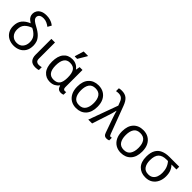

<svg xmlns="http://www.w3.org/2000/svg" viewBox="254 -2042 3318 3318"><g transform="rotate(45 1913.0 -383.0)"><path d="M291 10Q220 10 164 -19Q108 -48 76.5 -101Q45 -154 45 -225Q45 -321 92.5 -380Q140 -439 226 -473Q203 -488 181 -506Q159 -524 145 -550.5Q131 -577 131 -615Q131 -651 151 -685.5Q171 -720 214 -742.5Q257 -765 325 -765Q375 -765 412 -754Q449 -743 474.5 -728.5Q500 -714 512 -703L474 -634Q443 -658 405.5 -675.5Q368 -693 324 -693Q282 -693 258.5 -681Q235 -669 226 -651.5Q217 -634 217 -618Q217 -601 225 -584Q233 -567 257.5 -547.5Q282 -528 331 -502Q420 -455 463 -409.5Q506 -364 520 -320.5Q534 -277 534 -235Q534 -150 500 -96Q466 -42 410.5 -16Q355 10 291 10ZM293 -62Q367 -62 407.5 -110.5Q448 -159 448 -233Q448 -307 408 -356Q368 -405 300 -437Q224 -411 179.5 -363.5Q135 -316 135 -233Q135 -156 178 -109Q221 -62 293 -62Z M821 10Q742 10 706 -32.5Q670 -75 670 -150V-536H758V-147Q758 -98 779 -80.5Q800 -63 832 -63Q852 -63 867.5 -66Q883 -69 898 -73V-2Q885 3 866 6.5Q847 10 821 10Z M1173 10Q1077 10 1016 -59.5Q955 -129 955 -266Q955 -402 1014.5 -474Q1074 -546 1177 -546Q1233 -546 1275 -523Q1317 -500 1343 -463H1347L1360 -536H1430V-118Q1430 -87 1442 -74.5Q1454 -62 1471 -62Q1479 -62 1488 -64Q1497 -66 1501 -67V-3Q1494 1 1478 5.5Q1462 10 1445 10Q1408 10 1383.5 -8Q1359 -26 1348 -72H1341Q1316 -36 1274.5 -13Q1233 10 1173 10ZM1191 -63Q1274 -63 1308.5 -110.5Q1343 -158 1343 -261V-267Q1343 -367 1309.5 -420Q1276 -473 1190 -473Q1117 -473 1081.5 -419.5Q1046 -366 1046 -265Q1046 -63 1191 -63ZM1170 -606V-618L1218 -776H1324V-766L1229 -606Z M2064 -269Q2064 -136 1996.5 -63Q1929 10 1814 10Q1743 10 1687.5 -22.5Q1632 -55 1600 -117.5Q1568 -180 1568 -269Q1568 -402 1635 -474Q1702 -546 1817 -546Q1890 -546 1945.5 -513.5Q2001 -481 2032.5 -419.5Q2064 -358 2064 -269ZM1659 -269Q1659 -174 1696.5 -118.5Q1734 -63 1816 -63Q1897 -63 1935 -118.5Q1973 -174 1973 -269Q1973 -364 1935 -418Q1897 -472 1815 -472Q1733 -472 1696 -418Q1659 -364 1659 -269Z M2560 10Q2531 10 2512.5 -3Q2494 -16 2481 -53L2402 -276Q2394 -300 2382.5 -333Q2371 -366 2361 -398Q2351 -430 2346 -451H2342Q2335 -415 2320.5 -368Q2306 -321 2293 -281L2201 0H2107L2303 -538L2277 -605Q2261 -649 2231.5 -671Q2202 -693 2154 -693Q2136 -693 2122.5 -691Q2109 -689 2098 -687V-757Q2112 -761 2128.5 -763Q2145 -765 2165 -765Q2242 -765 2289 -726.5Q2336 -688 2368 -602L2558 -97Q2566 -76 2572.5 -69Q2579 -62 2590 -62Q2598 -62 2605 -64Q2612 -66 2617 -67V-2Q2606 3 2591.5 6.5Q2577 10 2560 10Z M3158 -269Q3158 -136 3090.5 -63Q3023 10 2908 10Q2837 10 2781.5 -22.5Q2726 -55 2694 -117.5Q2662 -180 2662 -269Q2662 -402 2729 -474Q2796 -546 2911 -546Q2984 -546 3039.5 -513.5Q3095 -481 3126.5 -419.5Q3158 -358 3158 -269ZM2753 -269Q2753 -174 2790.5 -118.5Q2828 -63 2910 -63Q2991 -63 3029 -118.5Q3067 -174 3067 -269Q3067 -364 3029 -418Q2991 -472 2909 -472Q2827 -472 2790 -418Q2753 -364 2753 -269Z M3508 10Q3399 10 3333 -58Q3267 -126 3267 -256Q3267 -357 3302 -418.5Q3337 -480 3401 -508Q3465 -536 3552 -536H3794V-468H3672Q3710 -431 3731 -379.5Q3752 -328 3752 -256Q3752 -184 3724.5 -123.5Q3697 -63 3643 -26.5Q3589 10 3508 10ZM3510 -63Q3564 -63 3598 -89Q3632 -115 3648 -158.5Q3664 -202 3664 -254Q3664 -382 3587 -468H3552Q3454 -468 3405 -418.5Q3356 -369 3356 -256Q3356 -171 3392 -117Q3428 -63 3510 -63Z"/></g></svg>

Font: Noto Sans Historical
Style: Regular
Weight: 400
Designer: Monotype Design Team
Foundry: Monotype Imaging Inc.
Version: Version 2.013; ttfautohint (v1.8.4.7-5d5b)